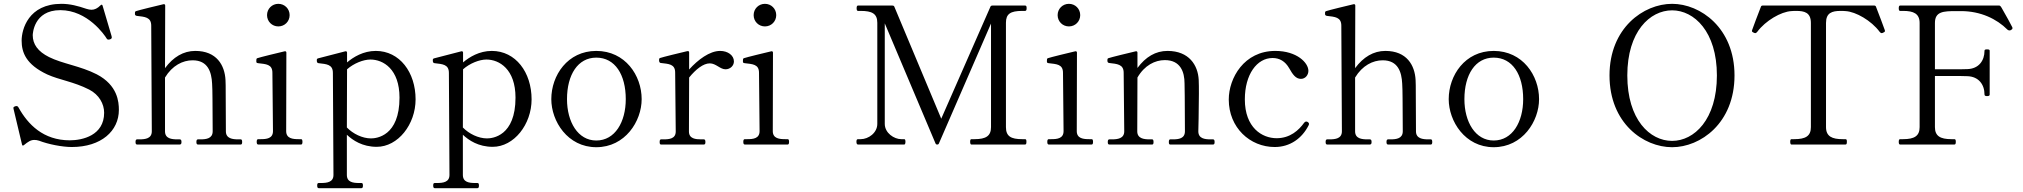

<svg xmlns="http://www.w3.org/2000/svg" viewBox="-20 -755 10570 1003"><path d="M355 13C509 13 601 -71 601 -181C601 -222 595 -310 485 -367C401 -410 306 -422 236 -457C178 -486 151 -524 151 -571C151 -576 155 -702 295 -702C438 -702 527 -571 537 -554C540 -549 543 -548 547 -548C550 -548 553 -549 556 -550C561 -552 564 -555 564 -559C564 -560 564 -562 563 -566L516 -725C514 -732 510 -732 505 -727C489 -711 474 -704 458 -704C450 -704 441 -706 431 -709C387 -724 346 -735 301 -735C128 -735 93 -601 93 -543C93 -481 116 -418 227 -366C291 -337 363 -329 446 -287C498 -260 524 -212 524 -166C524 -47 410 -22 345 -22C206 -22 126 -105 77 -193C74 -199 70 -201 66 -201C65 -201 63 -201 60 -200C52 -197 50 -195 50 -191C50 -190 50 -189 51 -185L95 0C96 6 100 7 105 3C127 -15 141 -24 159 -24C167 -24 175 -23 184 -20C233 -1 306 13 355 13Z M1225 -27C1195 -27 1160 -31 1160 -69C1160 -69 1159 -188 1159 -275C1159 -299 1159 -321 1158 -337C1154 -414 1112 -489 1000 -489C938 -489 885 -457 842 -399L843 -726C843 -731 840 -734 834 -733C804 -726 705 -702 691 -697C686 -695 685 -693 685 -688V-681C685 -677 688 -673 695 -672C736 -667 770 -666 770 -621L773 -69C773 -31 739 -27 708 -27H696C690 -27 688 -22 688 -13C688 -5 690 0 696 0H919C926 0 928 -5 928 -13C928 -22 926 -27 919 -27H907C876 -27 842 -31 842 -69V-350C880 -413 935 -440 986 -440C1067 -440 1085 -378 1088 -318C1089 -302 1090 -273 1090 -239C1090 -164 1091 -69 1091 -69C1091 -31 1057 -27 1027 -27H1014C1008 -27 1006 -22 1006 -13C1006 -5 1008 0 1014 0H1238C1243 0 1245 -5 1245 -13C1245 -22 1243 -27 1238 -27Z M1434 -617C1467 -617 1493 -643 1493 -676C1493 -709 1467 -735 1434 -735C1401 -735 1375 -709 1375 -676C1375 -643 1401 -617 1434 -617ZM1553 0C1558 0 1560 -5 1560 -14C1560 -23 1558 -28 1553 -28H1540C1510 -28 1475 -31 1475 -70L1476 -480C1476 -485 1473 -488 1467 -487C1437 -480 1338 -456 1324 -451C1319 -449 1319 -445 1319 -437C1319 -429 1319 -426 1328 -425C1369 -420 1403 -420 1403 -375L1406 -70C1406 -31 1372 -28 1342 -28H1329C1323 -28 1321 -23 1321 -14C1321 -5 1323 0 1329 0Z M1943 -489C1878 -489 1826 -457 1793 -429V-480C1793 -485 1790 -488 1784 -487C1754 -479 1655 -454 1641 -450C1636 -448 1635 -446 1635 -441C1635 -434 1635 -426 1644 -425C1686 -420 1719 -419 1719 -374L1722 159C1722 197 1688 201 1657 201H1645C1639 201 1637 205 1637 214C1637 223 1639 228 1645 228H1868C1874 228 1876 223 1876 214C1876 205 1874 201 1868 201H1856C1825 201 1792 197 1792 159V-51C1823 -22 1873 12 1948 12C2059 12 2151 -105 2151 -236C2151 -377 2068 -489 1943 -489ZM1918 -32C1873 -32 1824 -56 1792 -89L1793 -393C1828 -424 1878 -444 1915 -444C1982 -444 2067 -394 2067 -245C2067 -44 1947 -32 1918 -32Z M2549 -489C2484 -489 2432 -457 2399 -429V-480C2399 -485 2396 -488 2390 -487C2360 -479 2261 -454 2247 -450C2242 -448 2241 -446 2241 -441C2241 -434 2241 -426 2250 -425C2292 -420 2325 -419 2325 -374L2328 159C2328 197 2294 201 2263 201H2251C2245 201 2243 205 2243 214C2243 223 2245 228 2251 228H2474C2480 228 2482 223 2482 214C2482 205 2480 201 2474 201H2462C2431 201 2398 197 2398 159V-51C2429 -22 2479 12 2554 12C2665 12 2757 -105 2757 -236C2757 -377 2674 -489 2549 -489ZM2524 -32C2479 -32 2430 -56 2398 -89L2399 -393C2434 -424 2484 -444 2521 -444C2588 -444 2673 -394 2673 -245C2673 -44 2553 -32 2524 -32Z M3095 14C3246 14 3332 -122 3332 -237C3332 -361 3246 -489 3095 -489C2945 -489 2860 -361 2860 -237C2860 -122 2945 14 3095 14ZM3095 -21C2999 -21 2942 -118 2942 -237C2942 -365 2999 -454 3095 -454C3193 -454 3249 -365 3249 -237C3249 -118 3193 -21 3095 -21Z M3742 -489C3687 -489 3626 -443 3580 -392V-481C3580 -486 3577 -489 3571 -488C3541 -481 3442 -457 3428 -452C3424 -450 3423 -448 3423 -443C3423 -436 3423 -427 3432 -426C3473 -421 3507 -421 3507 -376L3510 -68C3510 -30 3476 -27 3446 -27H3433C3428 -27 3426 -22 3426 -13C3426 -4 3428 0 3433 0H3657C3663 0 3665 -4 3665 -13C3665 -22 3663 -27 3657 -27H3644C3614 -27 3579 -30 3579 -68L3580 -350C3615 -393 3654 -424 3688 -424C3720 -424 3742 -393 3770 -393C3795 -393 3814 -412 3814 -434C3814 -466 3782 -489 3742 -489Z M3976 -617C4009 -617 4035 -643 4035 -676C4035 -709 4009 -735 3976 -735C3943 -735 3917 -709 3917 -676C3917 -643 3943 -617 3976 -617ZM4095 0C4100 0 4102 -5 4102 -14C4102 -23 4100 -28 4095 -28H4082C4052 -28 4017 -31 4017 -70L4018 -480C4018 -485 4015 -488 4009 -487C3979 -480 3880 -456 3866 -451C3861 -449 3861 -445 3861 -437C3861 -429 3861 -426 3870 -425C3911 -420 3945 -420 3945 -375L3948 -70C3948 -31 3914 -28 3884 -28H3871C3865 -28 3863 -23 3863 -14C3863 -5 3865 0 3871 0Z M4704 0C4708 0 4710 -6 4710 -15C4710 -23 4708 -28 4704 -28H4688C4651 -28 4602 -60 4602 -108V-633L4867 -6C4869 -1 4872 0 4876 0C4880 0 4883 -1 4885 -6L5157 -632V-91C5157 -45 5131 -28 5071 -28H5054C5050 -28 5048 -23 5048 -15C5048 -6 5050 0 5054 0H5335C5341 0 5342 -6 5342 -15C5342 -23 5341 -28 5335 -28H5320C5261 -28 5235 -43 5235 -91V-636C5235 -682 5258 -698 5320 -698H5335C5341 -698 5343 -703 5343 -712C5343 -721 5342 -726 5335 -726H5164C5160 -726 5156 -725 5154 -720L4897 -135L4652 -720C4650 -725 4646 -726 4642 -726H4462C4457 -726 4455 -721 4455 -712C4455 -703 4457 -698 4462 -698H4476C4535 -698 4563 -684 4563 -636V-108C4563 -61 4517 -28 4476 -28H4462C4456 -28 4454 -23 4454 -15C4454 -6 4456 0 4462 0Z M5564 -617C5597 -617 5623 -643 5623 -676C5623 -709 5597 -735 5564 -735C5531 -735 5505 -709 5505 -676C5505 -643 5531 -617 5564 -617ZM5683 0C5688 0 5690 -5 5690 -14C5690 -23 5688 -28 5683 -28H5670C5640 -28 5605 -31 5605 -70L5606 -480C5606 -485 5603 -488 5597 -487C5567 -480 5468 -456 5454 -451C5449 -449 5449 -445 5449 -437C5449 -429 5449 -426 5458 -425C5499 -420 5533 -420 5533 -375L5536 -70C5536 -31 5502 -28 5472 -28H5459C5453 -28 5451 -23 5451 -14C5451 -5 5453 0 5459 0Z M6304 -27C6274 -27 6240 -31 6240 -69C6240 -69 6243 -180 6243 -266C6243 -294 6243 -320 6242 -338C6238 -414 6192 -489 6079 -489C6017 -489 5965 -458 5922 -400V-480C5922 -485 5919 -488 5913 -487C5883 -480 5784 -456 5770 -451C5766 -449 5765 -447 5765 -442C5765 -434 5765 -427 5774 -426C5815 -421 5850 -420 5850 -375L5853 -69C5853 -31 5818 -27 5788 -27H5775C5769 -27 5767 -22 5767 -13C5767 -4 5769 0 5775 0H5999C6004 0 6006 -4 6006 -13C6006 -22 6004 -27 5999 -27H5986C5956 -27 5921 -31 5921 -69L5922 -350C5959 -414 6014 -441 6065 -441C6147 -441 6168 -379 6168 -319C6168 -306 6169 -282 6169 -255C6169 -178 6170 -69 6170 -69C6170 -31 6137 -27 6107 -27H6093C6088 -27 6086 -22 6086 -13C6086 -4 6088 0 6093 0H6317C6323 0 6325 -4 6325 -13C6325 -22 6323 -27 6317 -27Z M6639 13C6720 13 6782 -33 6816 -100C6818 -104 6818 -105 6818 -108C6818 -112 6816 -115 6811 -118C6808 -120 6805 -120 6803 -120C6800 -120 6796 -118 6793 -114C6765 -75 6720 -33 6649 -33C6573 -33 6483 -88 6483 -236C6483 -366 6546 -452 6628 -452C6664 -452 6694 -435 6715 -398C6733 -366 6749 -343 6776 -343C6799 -343 6815 -363 6815 -385C6815 -427 6755 -489 6642 -489C6479 -489 6399 -347 6399 -235C6399 -88 6510 13 6639 13Z M7442 -27C7412 -27 7377 -31 7377 -69C7377 -69 7376 -188 7376 -275C7376 -299 7376 -321 7375 -337C7371 -414 7329 -489 7217 -489C7155 -489 7102 -457 7059 -399L7060 -726C7060 -731 7057 -734 7051 -733C7021 -726 6922 -702 6908 -697C6903 -695 6902 -693 6902 -688V-681C6902 -677 6905 -673 6912 -672C6953 -667 6987 -666 6987 -621L6990 -69C6990 -31 6956 -27 6925 -27H6913C6907 -27 6905 -22 6905 -13C6905 -5 6907 0 6913 0H7136C7143 0 7145 -5 7145 -13C7145 -22 7143 -27 7136 -27H7124C7093 -27 7059 -31 7059 -69V-350C7097 -413 7152 -440 7203 -440C7284 -440 7302 -378 7305 -318C7306 -302 7307 -273 7307 -239C7307 -164 7308 -69 7308 -69C7308 -31 7274 -27 7244 -27H7231C7225 -27 7223 -22 7223 -13C7223 -5 7225 0 7231 0H7455C7460 0 7462 -5 7462 -13C7462 -22 7460 -27 7455 -27Z M7783 14C7934 14 8020 -122 8020 -237C8020 -361 7934 -489 7783 -489C7633 -489 7548 -361 7548 -237C7548 -122 7633 14 7783 14ZM7783 -21C7687 -21 7630 -118 7630 -237C7630 -365 7687 -454 7783 -454C7881 -454 7937 -365 7937 -237C7937 -118 7881 -21 7783 -21Z M8715 14C8863 14 9041 -111 9041 -361C9041 -609 8863 -735 8715 -735C8566 -735 8388 -609 8388 -361C8388 -111 8566 14 8715 14ZM8715 -19C8599 -19 8481 -130 8481 -361C8481 -590 8599 -701 8715 -701C8830 -701 8949 -590 8949 -361C8949 -130 8830 -19 8715 -19Z M9621 0C9627 0 9628 -6 9628 -15C9628 -23 9627 -28 9621 -28H9606C9551 -28 9519 -42 9519 -91V-635C9519 -688 9550 -698 9596 -698C9604 -698 9612 -698 9621 -697C9675 -694 9756 -647 9799 -589C9803 -584 9806 -582 9810 -582C9812 -582 9815 -583 9817 -584C9822 -586 9827 -589 9827 -593C9827 -594 9827 -595 9826 -598C9824 -604 9793 -688 9780 -720C9779 -724 9775 -726 9771 -726H9188C9184 -726 9180 -724 9179 -720C9166 -688 9135 -604 9133 -598C9132 -595 9132 -594 9132 -593C9132 -589 9137 -586 9142 -584C9144 -583 9147 -582 9149 -582C9153 -582 9156 -584 9160 -589C9203 -647 9284 -694 9338 -697C9348 -698 9355 -698 9363 -698C9406 -698 9440 -690 9440 -635V-91C9440 -44 9412 -28 9353 -28H9338C9334 -28 9332 -23 9332 -15C9332 -6 9334 0 9338 0Z M10492 -613C10488 -622 10458 -677 10437 -713C10432 -722 10428 -726 10424 -726H9906C9901 -726 9899 -721 9899 -712C9899 -703 9901 -698 9906 -698H9922C9976 -698 10008 -684 10008 -635V-91C10008 -45 9981 -28 9922 -28H9906C9901 -28 9899 -23 9899 -14C9899 -5 9901 0 9906 0H10190C10196 0 10197 -6 10197 -15C10197 -24 10195 -28 10190 -28H10174C10115 -28 10088 -45 10088 -91V-358H10178C10209 -358 10239 -358 10258 -357C10316 -355 10347 -314 10347 -261C10347 -255 10352 -253 10360 -253C10369 -253 10374 -255 10374 -261V-490C10374 -496 10369 -497 10360 -497C10352 -497 10347 -496 10347 -490C10347 -437 10316 -396 10258 -394C10239 -393 10209 -393 10178 -393H10088V-635C10088 -695 10132 -697 10199 -697H10224C10327 -697 10411 -656 10467 -600C10469 -598 10473 -596 10477 -596C10479 -596 10482 -596 10485 -598C10491 -602 10493 -603 10493 -608C10493 -609 10493 -611 10492 -613Z"/></svg>

Font: Shippori Mincho OTF
Style: Regular
Weight: 400
Designer: FONTDASU
Foundry: FONTDASU / Google Inc. / but / Adobe
Version: Version 3.300;hotconv 1.0.109;makeotfexe 2.5.65596